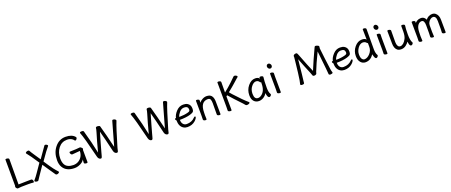

<svg xmlns="http://www.w3.org/2000/svg" viewBox="167 -2535 10266 4375"><g transform="rotate(-20 5300.0 -347.5)"><path d="M143 15Q119 15 101 -16Q93 -28 93 -37Q93 -45 96.5 -52Q100 -59 100 -70Q100 -589 97 -695Q97 -711 122 -711Q142 -711 164 -702.5Q186 -694 186 -677Q184 -588 184 -65Q256 -70 402 -70Q482 -70 495 -71Q513 -71 523.5 -49.5Q534 -28 534 -11Q534 11 516 11Q477 5 393 5Q181 5 143 15Z M1086 19Q1066 19 1056 6Q1046 -7 1030 -32Q1014 -57 972 -116.5Q930 -176 847 -301Q714 -107 688 -67.5Q662 -28 655 -17.5Q648 -7 640.5 4.5Q633 16 610 16Q589 16 569.5 7.5Q550 -1 550 -15Q550 -20 556 -29Q612 -93 658 -162Q704 -231 801 -369Q655 -592 596 -659Q586 -670 586 -677Q586 -694 608.5 -704Q631 -714 649 -714Q669 -714 676 -703Q701 -656 763 -565Q825 -474 854 -430Q999 -633 1042 -698Q1049 -706 1065 -706Q1080 -706 1100 -693Q1120 -680 1120 -669Q1120 -658 1104 -642Q1061 -598 897 -361Q1008 -194 1051 -138Q1094 -82 1141 -32Q1147 -26 1147 -19Q1147 -4 1125.5 7.5Q1104 19 1086 19Z M1518 23Q1318 23 1239 -110Q1197 -180 1197 -280Q1197 -467 1298 -590Q1402 -719 1559 -719Q1715 -719 1784 -632Q1790 -626 1790 -613Q1790 -599 1775.5 -580.5Q1761 -562 1748 -562Q1734 -562 1728 -571Q1715 -592 1688 -611Q1639 -645 1568 -645Q1439 -645 1359 -543Q1279 -441 1279 -295Q1279 -122 1389 -76Q1443 -52 1513 -52Q1581 -52 1636 -84Q1691 -116 1725 -174Q1757 -231 1758 -305Q1617 -295 1570 -289Q1552 -289 1538.5 -309.5Q1525 -330 1525 -347Q1525 -367 1543 -367Q1601 -367 1689 -372Q1758 -377 1767.5 -378.5Q1777 -380 1785 -380Q1795 -380 1809 -370Q1842 -345 1842 -326Q1842 -317 1837.5 -312Q1833 -307 1833 -298Q1833 -92 1835 -7Q1835 12 1809 12Q1788 12 1768.5 4.5Q1749 -3 1749 -17Q1754 -70 1754 -99Q1721 -30 1612 7Q1564 23 1518 23Z M2539 24Q2516 24 2495.5 6.5Q2475 -11 2466 -45Q2389 -377 2338 -560Q2310 -470 2266.5 -313.5Q2223 -157 2209.5 -109.5Q2196 -62 2192 -44Q2188 -26 2179.5 -1.5Q2171 23 2149 23Q2128 23 2108.5 5.5Q2089 -12 2080 -45Q1955 -560 1904 -681Q1902 -685 1902 -689Q1902 -711 1948 -711Q1992 -711 1998 -685.5Q2004 -660 2011 -634Q2075 -416 2135 -127Q2164 -247 2202 -376Q2240 -505 2260.5 -575Q2281 -645 2282 -670.5Q2283 -696 2326 -696Q2345 -696 2364.5 -689Q2384 -682 2386 -668.5Q2388 -655 2398.5 -621Q2409 -587 2452.5 -421.5Q2496 -256 2525 -124Q2600 -399 2636.5 -518.5Q2673 -638 2689 -703Q2694 -717 2712 -717Q2726 -717 2741 -712Q2779 -696 2779 -673Q2779 -669 2773 -654Q2724 -539 2588 -77L2571 -6Q2564 24 2539 24Z M3769 24Q3746 24 3725.5 6.5Q3705 -11 3696 -45Q3619 -377 3568 -560Q3540 -470 3496.5 -313.5Q3453 -157 3439.5 -109.5Q3426 -62 3422 -44Q3418 -26 3409.5 -1.5Q3401 23 3379 23Q3358 23 3338.5 5.5Q3319 -12 3310 -45Q3185 -560 3134 -681Q3132 -685 3132 -689Q3132 -711 3178 -711Q3222 -711 3228 -685.5Q3234 -660 3241 -634Q3305 -416 3365 -127Q3394 -247 3432 -376Q3470 -505 3490.5 -575Q3511 -645 3512 -670.5Q3513 -696 3556 -696Q3575 -696 3594.5 -689Q3614 -682 3616 -668.5Q3618 -655 3628.5 -621Q3639 -587 3682.5 -421.5Q3726 -256 3755 -124Q3830 -399 3866.5 -518.5Q3903 -638 3919 -703Q3924 -717 3942 -717Q3956 -717 3971 -712Q4009 -696 4009 -673Q4009 -669 4003 -654Q3954 -539 3818 -77L3801 -6Q3794 24 3769 24Z M4164 -258Q4275 -258 4369 -284Q4403 -294 4412.5 -305.5Q4422 -317 4422 -341Q4422 -422 4327 -422Q4261 -422 4212.5 -366Q4164 -310 4152 -258ZM4253 24Q4200 24 4157 -2Q4065 -59 4065 -206Q4044 -222 4044 -241Q4044 -260 4069 -260H4073Q4087 -337 4159.5 -414.5Q4232 -492 4328 -492Q4392 -492 4430 -469Q4500 -428 4500 -340Q4500 -305 4494 -283.5Q4488 -262 4467 -249Q4446 -236 4400 -221Q4299 -190 4142 -190Q4142 -123 4174 -85Q4206 -47 4260 -47Q4383 -47 4460 -129Q4474 -146 4487 -146Q4503 -146 4503 -130Q4503 -117 4488 -93Q4473 -69 4442 -42Q4367 24 4253 24Z M5034 17Q5015 17 4994.5 8.5Q4974 0 4974 -17Q4976 -34 4976 -293Q4976 -351 4961 -384Q4946 -417 4900 -417Q4721 -417 4718 -162L4716 -97Q4716 -59 4719 1Q4719 17 4696 17Q4677 17 4656.5 8.5Q4636 0 4636 -17L4638 -115Q4638 -364 4635 -471Q4635 -487 4659 -487Q4677 -487 4697.5 -478.5Q4718 -470 4718 -453V-439Q4716 -411 4716 -398Q4738 -433 4790.5 -462Q4843 -491 4896 -491Q4992 -491 5027 -425Q5054 -378 5054 -297Q5054 -105 5057 1Q5057 17 5034 17Z M5301 17Q5281 17 5259.5 8.5Q5238 0 5238 -17L5240 -112Q5240 -589 5237 -695Q5237 -711 5262 -711Q5282 -711 5303 -702.5Q5324 -694 5324 -677Q5322 -588 5322 -424Q5425 -505 5520 -595Q5615 -685 5625 -697.5Q5635 -710 5653 -710Q5670 -710 5693 -697.5Q5716 -685 5716 -670Q5716 -662 5705.5 -653Q5695 -644 5675 -628Q5655 -612 5591.5 -554Q5528 -496 5413 -404Q5408 -404 5408 -400Q5408 -393 5466 -329Q5653 -123 5762 -32Q5768 -27 5768 -20Q5768 -6 5745.5 4.5Q5723 15 5699 15Q5673 15 5664 1Q5647 -21 5625 -45Q5443 -235 5345 -349L5322 -330Q5322 -111 5325 1Q5325 17 5301 17Z M5990 -48Q6032 -48 6073 -79Q6175 -153 6175 -330L6176 -365H6167Q6158 -365 6153 -372Q6124 -422 6068 -422Q6011 -422 5955.5 -352Q5900 -282 5900 -180Q5900 -48 5990 -48ZM5987 24Q5911 24 5865.5 -27.5Q5820 -79 5820 -175Q5820 -302 5898 -397Q5976 -492 6073 -492Q6155 -492 6177 -446V-475Q6177 -491 6202 -491Q6222 -491 6243.5 -483Q6265 -475 6265 -458Q6252 -368 6252 -195Q6252 -92 6286 -38Q6289 -32 6289 -25Q6289 -16 6274 1.5Q6259 19 6240 19Q6194 19 6181 -98Q6153 -44 6099 -10Q6045 24 5987 24Z M6497 16Q6478 16 6456 7.5Q6434 -1 6434 -17L6436 -105Q6436 -368 6433 -475Q6433 -490 6457 -490Q6476 -490 6497.5 -481.5Q6519 -473 6519 -457L6517 -368Q6517 -105 6520 1Q6520 16 6497 16ZM6420 -650Q6420 -672 6434 -688Q6448 -704 6473 -704Q6497 -704 6514 -682Q6531 -660 6531 -638Q6531 -615 6516.5 -599.5Q6502 -584 6478 -584Q6454 -584 6437 -605.5Q6420 -627 6420 -650Z M7035 13Q6994 13 6994 -11Q7014 -75 7038.5 -280Q7063 -485 7067.5 -533.5Q7072 -582 7075 -610Q7078 -638 7078 -639L7077 -663Q7077 -688 7100 -698.5Q7123 -709 7141 -709Q7159 -709 7166.5 -703Q7174 -697 7192 -652Q7315 -331 7374 -201Q7478 -453 7584 -676Q7591 -690 7597.5 -704Q7604 -718 7622 -718Q7637 -718 7654 -712Q7700 -696 7700 -677Q7695 -635 7695 -628Q7721 -381 7760 -101Q7765 -61 7779 -21L7780 -16Q7780 -1 7761.5 5.5Q7743 12 7727 12Q7686 12 7683 -11Q7681 -61 7670 -158Q7644 -391 7625 -582Q7497 -318 7436 -159Q7424 -129 7423.5 -118Q7423 -107 7403.5 -98Q7384 -89 7369 -89Q7334 -89 7329 -108Q7316 -151 7301.5 -182.5Q7287 -214 7225 -368Q7163 -522 7147 -567Q7130 -372 7111 -218.5Q7092 -65 7091 -48.5Q7090 -32 7088 -11Q7085 13 7035 13Z M7968 -258Q8079 -258 8173 -284Q8207 -294 8216.5 -305.5Q8226 -317 8226 -341Q8226 -422 8131 -422Q8065 -422 8016.5 -366Q7968 -310 7956 -258ZM8057 24Q8004 24 7961 -2Q7869 -59 7869 -206Q7848 -222 7848 -241Q7848 -260 7873 -260H7877Q7891 -337 7963.5 -414.5Q8036 -492 8132 -492Q8196 -492 8234 -469Q8304 -428 8304 -340Q8304 -305 8298 -283.5Q8292 -262 8271 -249Q8250 -236 8204 -221Q8103 -190 7946 -190Q7946 -123 7978 -85Q8010 -47 8064 -47Q8187 -47 8264 -129Q8278 -146 8291 -146Q8307 -146 8307 -130Q8307 -117 8292 -93Q8277 -69 8246 -42Q8171 24 8057 24Z M8570 -48Q8639 -48 8703 -117Q8767 -186 8767 -276V-367L8768 -369Q8768 -371 8764 -371Q8755 -371 8749 -378Q8718 -422 8656 -422Q8627 -422 8595 -402.5Q8563 -383 8539 -349Q8486 -274 8486 -196Q8486 -118 8511 -83Q8536 -48 8570 -48ZM8569 24Q8500 24 8453 -31Q8406 -86 8406 -186Q8406 -306 8483.5 -399Q8561 -492 8661 -492Q8740 -492 8767 -453Q8767 -593 8763 -699Q8763 -715 8787 -715Q8806 -715 8826.5 -706.5Q8847 -698 8847 -681Q8845 -592 8845 -185Q8845 -143 8854 -102.5Q8863 -62 8878 -42Q8881 -36 8881 -28Q8881 -18 8865.5 0Q8850 18 8833 18Q8805 18 8787.5 -36Q8770 -90 8770 -96Q8698 24 8569 24Z M9083 16Q9064 16 9042 7.5Q9020 -1 9020 -17L9022 -105Q9022 -368 9019 -475Q9019 -490 9043 -490Q9062 -490 9083.5 -481.5Q9105 -473 9105 -457L9103 -368Q9103 -105 9106 1Q9106 16 9083 16ZM9006 -650Q9006 -672 9020 -688Q9034 -704 9059 -704Q9083 -704 9100 -682Q9117 -660 9117 -638Q9117 -615 9102.5 -599.5Q9088 -584 9064 -584Q9040 -584 9023 -605.5Q9006 -627 9006 -650Z M9342 -4Q9280 -55 9280 -171Q9280 -368 9277 -474Q9277 -490 9301 -490Q9320 -490 9341 -481.5Q9362 -473 9362 -456Q9360 -368 9360 -175Q9360 -119 9380 -83.5Q9400 -48 9437 -48Q9475 -48 9514 -80Q9553 -112 9583.5 -174Q9614 -236 9614 -342V-475Q9614 -491 9639 -491Q9659 -491 9679.5 -483Q9700 -475 9700 -458Q9688 -385 9688 -241Q9688 -99 9725 -38Q9727 -34 9727 -26Q9727 -16 9712 1.5Q9697 19 9679 19Q9649 19 9636 -27.5Q9623 -74 9622 -92Q9604 -55 9552 -15.5Q9500 24 9438 24Q9376 24 9342 -4Z M10493 17Q10474 17 10453 8.5Q10432 0 10432 -17L10436 -105V-293Q10436 -420 10358 -420Q10330 -420 10299.5 -399Q10269 -378 10248.5 -343Q10228 -308 10228 -268V-105L10233 1Q10233 17 10209 17Q10190 17 10169.5 8.5Q10149 0 10149 -17L10153 -105V-293Q10153 -420 10085 -420Q10036 -420 9999 -376Q9953 -320 9950 -210L9947 -105L9952 1Q9952 17 9928 17Q9909 17 9888 8.5Q9867 0 9867 -17L9869 -105Q9869 -356 9866 -472Q9866 -488 9890 -488Q9909 -488 9930 -479.5Q9951 -471 9951 -455L9950 -424Q9959 -442 9999 -467Q10039 -492 10091 -492Q10143 -492 10173.5 -462.5Q10204 -433 10210 -409Q10230 -443 10273 -467.5Q10316 -492 10366 -492Q10415 -492 10449 -463Q10514 -408 10514 -297Q10514 -105 10517 1Q10517 17 10493 17Z"/></g></svg>

Font: LXGW WenKai Medium
Style: Regular
Weight: 500
Designer: LXGW / Fontworks Inc.
Foundry: LXGW / Fontworks Inc.
Version: Version 1.501; October 10, 2024